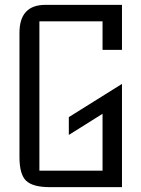

<svg xmlns="http://www.w3.org/2000/svg" viewBox="-20 -770 582 790"><path d="M60.1 -124V-634.8Q60.1 -750 167 -750H481.9V-564.9H401.9V-682.1H142.1V-67.9H401.9V-301.8L263.2 -214.8V-288.1L481.9 -424.8V0H185.1Q114.7 0 87.4 -26.4Q60.1 -52.7 60.1 -124Z"/></svg>

Font: Kelly Slab
Style: Regular
Weight: 400
Designer: Denis Masharov
Foundry: Denis Masharov
Version: Version 1.001